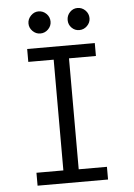

<svg xmlns="http://www.w3.org/2000/svg" viewBox="-55 -831 610 874"><g transform="rotate(-5 250.0 -394.0)"><path d="M88 -623H397V-564H274V-57H403V1H81V-58H204V-564H88ZM190 -774Q205 -759 205 -738Q205 -718 190 -703Q175 -688 154 -688Q134 -688 119 -703Q104 -718 104 -738Q104 -758 119 -773.5Q134 -789 154 -789Q175 -789 190 -774ZM368 -774Q383 -759 383 -738Q383 -718 368 -703Q353 -688 332 -688Q312 -688 297.5 -702.5Q283 -717 283 -738Q283 -759 297.5 -774Q312 -789 332 -789Q353 -789 368 -774Z"/></g></svg>

Font: InconsolataGo
Style: Regular
Weight: 400
Designer: Raph Levien, Kirill Tkachev
Foundry: Cyreal
Version: Version 1.013